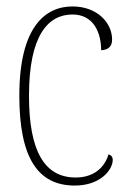

<svg xmlns="http://www.w3.org/2000/svg" viewBox="-20 -566 395 596"><path d="M212 10C292 10 330 -39 330 -70C330 -78 326 -84 317 -87C303 -41 266 -15 215 -15C118 -15 70 -97 70 -269C70 -456 129 -521 205 -521C271 -521 294 -464 294 -410C315 -411 328 -421 328 -443C328 -496 281 -546 205 -546C120 -546 40 -482 40 -269C40 -77 97 10 212 10Z"/></svg>

Font: Noto Serif ExtraCondensed Thin
Style: Regular
Weight: 100
Width: 2
Designer: Monotype Design Team
Foundry: Monotype Imaging Inc.
Version: Version 2.013